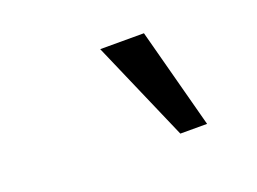

<svg xmlns="http://www.w3.org/2000/svg" viewBox="-59 -831 733 548"><g transform="rotate(-20 307.0 -557.5)"><path d="M409.9 -405.3 277.4 -710H410.2L491.1 -405.3Z"/></g></svg>

Font: Intel One Mono Light
Style: Italic
Weight: 300
Italic angle: -16°
Monospace: yes
Designer: Fred Shallcrass
Foundry: Frere-Jones Type LLC
Version: Version 1.004